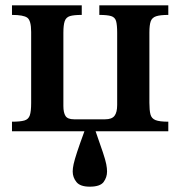

<svg xmlns="http://www.w3.org/2000/svg" viewBox="-20 -493 678 721"><path d="M317 208Q281 208 267 190.5Q253 173 253 151Q253 139 256.5 123Q260 107 269.5 78Q279 49 297 0H25V-36Q56 -36 71.5 -40.5Q87 -45 92 -60Q97 -75 97 -106V-373Q97 -416 82.5 -426.5Q68 -437 25 -437V-473H287V-437Q257 -437 242.5 -432.5Q228 -428 223 -413.5Q218 -399 218 -370V-95Q218 -70 226 -57.5Q234 -45 258 -45H375Q400 -45 410 -58Q420 -71 420 -99V-370Q420 -399 416 -413.5Q412 -428 397.5 -432.5Q383 -437 353 -437V-473H612V-437Q582 -437 566.5 -432Q551 -427 546 -413Q541 -399 541 -371V-107Q541 -79 545 -63.5Q549 -48 564 -42Q579 -36 612 -36V0H339Q357 51 366.5 79.5Q376 108 379 123.5Q382 139 382 151Q382 173 369 190.5Q356 208 317 208Z"/></svg>

Font: STIX Two Text SemiBold
Style: Regular
Weight: 600
Designer: Ross Mills, John Hudson & Paul Hanslow, Tiro Typeworks Ltd; with prior portions MicroPress Inc., and Coen Hoffman.
Foundry: Tiro Typeworks Ltd
Version: Version 2.13 b171